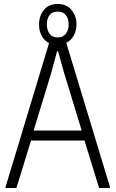

<svg xmlns="http://www.w3.org/2000/svg" viewBox="-20 -939 577 959"><path d="M8 -6 225 -724Q201 -736 188 -760.5Q175 -785 175 -817Q175 -859 199 -889Q223 -919 268 -919Q313 -919 337.5 -889Q362 -859 362 -817Q362 -786 348.5 -761.5Q335 -737 311 -725L529 -6V0H475L402 -237H135L62 0H8ZM388 -287 301 -572 270 -683H265L235 -572L148 -287ZM268 -752Q295 -752 309 -770.5Q323 -789 323 -817Q323 -845 309.5 -863Q296 -881 268 -881Q240 -881 227 -863Q214 -845 214 -817Q214 -789 227.5 -770.5Q241 -752 268 -752Z"/></svg>

Font: Encode Sans Compressed
Style: Light
Weight: 300
Designer: Pablo Impallari, Andres Torresi
Foundry: Pablo Impallari, Andres Torresi
Version: Version 1.000; ttfautohint (v1.00) -l 8 -r 50 -G 200 -x 14 -